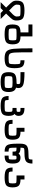

<svg xmlns="http://www.w3.org/2000/svg" viewBox="2480 -3395 1040 6040"><g transform="rotate(90 3000.0 -375.0)"><path d="M125 -375Q125 -312.5 250 -203.1Q289.1 -164.1 312.5 -140.6Q335.9 -164.1 375 -203.1Q500 -312.5 500 -375Q500 -468.8 476.6 -484.4Q453.1 -500 312.5 -500Q171.9 -500 148.4 -484.4Q125 -468.8 125 -375ZM46.9 125 218.8 -46.9Q203.1 -62.5 171.9 -93.8Q70.3 -195.3 35.2 -246.1Q0 -296.9 0 -375Q0 -515.6 62.5 -570.3Q125 -625 312.5 -625Q500 -625 562.5 -570.3Q625 -515.6 625 -375Q625 -296.9 589.8 -246.1Q554.7 -195.3 453.1 -93.8Q421.9 -62.5 406.2 -46.9L578.1 125H390.6L312.5 46.9L234.4 125Z M875 -250Q875 -156.2 898.4 -140.6Q921.9 -125 1062.5 -125Q1203.1 -125 1226.6 -140.6Q1250 -156.2 1250 -250Q1250 -343.8 1234.4 -359.4Q1218.8 -375 1125 -375H1000Q906.2 -375 890.6 -359.4Q875 -343.8 875 -250ZM1062.5 0Q867.2 0 808.6 -46.9Q750 -93.8 750 -250Q750 -390.6 804.7 -445.3Q859.4 -500 1000 -500V-750H750V-875H1125V-500Q1265.6 -500 1320.3 -445.3Q1375 -390.6 1375 -250Q1375 -109.4 1312.5 -54.7Q1250 0 1062.5 0Z M1500 -875H1625Q1625 -460.9 1632.8 -328.1Q1640.6 -195.3 1675.8 -160.2Q1710.9 -125 1812.5 -125Q1953.1 -125 1976.6 -148.4Q2000 -171.9 2000 -312.5Q2000 -453.1 1984.4 -476.6Q1968.8 -500 1875 -500V-625Q2015.6 -625 2070.3 -562.5Q2125 -500 2125 -312.5Q2125 -125 2062.5 -62.5Q2000 0 1812.5 0Q1656.2 0 1593.8 -62.5Q1531.2 -125 1515.6 -285.2Q1500 -445.3 1500 -875Z M2875 -125Q2875 15.6 2812.5 70.3Q2750 125 2562.5 125Q2375 125 2312.5 70.3Q2250 15.6 2250 -125Q2250 -265.6 2312.5 -320.3Q2375 -375 2562.5 -375Q2609.4 -375 2617.2 -382.8Q2625 -390.6 2625 -437.5Q2625 -468.8 2609.4 -480.5Q2593.8 -492.2 2527.3 -496.1Q2460.9 -500 2250 -500V-625Q2562.5 -625 2656.2 -582Q2750 -539.1 2750 -437.5Q2750 -375 2734.4 -359.4Q2875 -328.1 2875 -125ZM2375 -125Q2375 -31.2 2398.4 -15.6Q2421.9 0 2562.5 0Q2703.1 0 2726.6 -15.6Q2750 -31.2 2750 -125Q2750 -218.8 2726.6 -234.4Q2703.1 -250 2562.5 -250Q2421.9 -250 2398.4 -234.4Q2375 -218.8 2375 -125Z M3625 -125Q3625 15.6 3562.5 70.3Q3500 125 3312.5 125Q3125 125 3062.5 70.3Q3000 15.6 3000 -125H3125Q3125 -31.2 3148.4 -15.6Q3171.9 0 3312.5 0Q3453.1 0 3476.6 -15.6Q3500 -31.2 3500 -125Q3500 -218.8 3484.4 -234.4Q3468.8 -250 3375 -250V-375Q3468.8 -375 3484.4 -382.8Q3500 -390.6 3500 -437.5Q3500 -484.4 3484.4 -492.2Q3468.8 -500 3375 -500V-625Q3515.6 -625 3570.3 -578.1Q3625 -531.2 3625 -437.5Q3625 -351.6 3562.5 -312.5Q3625 -273.4 3625 -125Z M4375 -250Q4375 -109.4 4312.5 -54.7Q4250 0 4062.5 0Q3875 0 3812.5 -54.7Q3750 -109.4 3750 -250H3875Q3875 -156.2 3898.4 -140.6Q3921.9 -125 4062.5 -125Q4203.1 -125 4226.6 -140.6Q4250 -156.2 4250 -250Q4250 -343.8 4234.4 -359.4Q4218.8 -375 4125 -375H4000V-625H4125V-500Q4265.6 -500 4320.3 -445.3Q4375 -390.6 4375 -250Z M4750 -250Q4750 -343.8 4734.4 -359.4Q4718.8 -375 4625 -375Q4625 -187.5 4640.6 -156.2Q4656.2 -125 4750 -125V0Q4601.6 0 4550.8 -74.2Q4500 -148.4 4500 -375V-500Q4500 -640.6 4562.5 -695.3Q4625 -750 4812.5 -750Q4953.1 -750 4976.6 -765.6Q5000 -781.2 5000 -875H5125Q5125 -734.4 5062.5 -679.7Q5000 -625 4812.5 -625Q4671.9 -625 4648.4 -609.4Q4625 -593.8 4625 -500Q4773.4 -500 4812.5 -437.5Q4851.6 -500 4937.5 -500Q5031.2 -500 5078.1 -445.3Q5125 -390.6 5125 -250Q5125 -109.4 5070.3 -54.7Q5015.6 0 4875 0V-125Q4968.8 -125 4984.4 -140.6Q5000 -156.2 5000 -250Q5000 -343.8 4992.2 -359.4Q4984.4 -375 4937.5 -375Q4890.6 -375 4882.8 -359.4Q4875 -343.8 4875 -250Z M5875 -250Q5875 -109.4 5812.5 -54.7Q5750 0 5562.5 0Q5375 0 5312.5 -54.7Q5250 -109.4 5250 -250H5375Q5375 -156.2 5398.4 -140.6Q5421.9 -125 5562.5 -125Q5703.1 -125 5726.6 -140.6Q5750 -156.2 5750 -250Q5750 -343.8 5734.4 -359.4Q5718.8 -375 5625 -375H5500V-625H5625V-500Q5765.6 -500 5820.3 -445.3Q5875 -390.6 5875 -250Z"/></g></svg>

Font: CraftyPE
Style: Regular
Weight: 400
Designer: Erek Butcher
Foundry: Haunted Coop
Version: Version 0.018;April 4, 2024;FontCreator 15.0.0.2962 64-bit